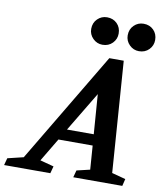

<svg xmlns="http://www.w3.org/2000/svg" viewBox="-180 -1007 941 1088"><g transform="rotate(10 290.5 -463.0)"><path d="M-82 0 -71 -41 20 -63 400 -700H483L529 -62L608 -41L598 0H316L327 -41L403 -59L393 -196H196L116 -62L195 -41L184 0ZM234 -260H388L371 -488ZM270 -846Q270 -881 293 -903.5Q316 -926 348 -926Q383 -926 405.5 -903.5Q428 -881 428 -846Q428 -814 405.5 -791Q383 -768 348 -768Q316 -768 293 -791Q270 -814 270 -846ZM480 -846Q480 -881 503 -903.5Q526 -926 558 -926Q593 -926 615.5 -903.5Q638 -881 638 -846Q638 -814 615.5 -791Q593 -768 558 -768Q526 -768 503 -791Q480 -814 480 -846Z"/></g></svg>

Font: Volkhov
Style: Bold Italic
Weight: 700
Designer: Cyreal (www.cyreal.org)
Foundry: Cyreal (www.cyreal.org)
Version: Version 1.001